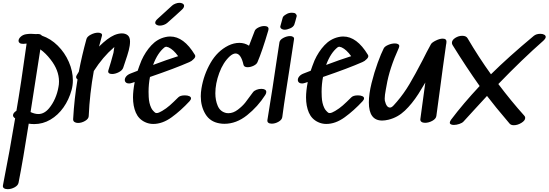

<svg xmlns="http://www.w3.org/2000/svg" viewBox="-81 -908 3877 1357"><path d="M336 -332Q336 -412 276 -488Q242 -532 204 -559Q174 -372 157 -257Q149 -210 135 -116Q165 -102 190 -102Q232 -102 266 -143Q291 -173 308 -212Q325 -251 332 -292Q336 -309 336 -332ZM434 -340Q434 -305 425 -272Q406 -203 367.5 -148.5Q329 -94 275.5 -62.5Q222 -31 161 -31Q142 -31 122 -34Q82 222 50 384Q46 403 22 416Q-2 429 -27 429Q-44 429 -53.5 422Q-63 415 -60 401Q-11 153 26 -72L24 -73Q11 -82 11 -93Q11 -110 35 -125Q67 -310 107 -600L94 -599L83 -598Q66 -598 58 -604Q50 -610 50 -619Q50 -634 65 -648Q80 -662 102 -666Q120 -669 138 -669Q151 -669 173 -667Q205 -671 215 -656Q277 -635 327 -585.5Q377 -536 405.5 -470.5Q434 -405 434 -340Z M780 -672Q806 -672 822 -658.5Q838 -645 838 -615Q838 -586 829 -552Q820 -518 804 -472L790 -430Q784 -411 759 -398Q734 -385 711 -385Q696 -385 688.5 -391.5Q681 -398 685 -411Q703 -467 721 -535Q725 -566 727 -576L723 -572Q646 -506 582 -406Q553 -247 546 -87Q545 -68 520.5 -53.5Q496 -39 470 -39Q455 -39 445 -46Q435 -53 436 -67Q444 -211 467 -347Q457 -354 457 -363Q457 -369 461 -376L476 -401Q498 -516 530 -632Q535 -650 561.5 -663.5Q588 -677 612 -677Q627 -677 635 -671Q643 -665 639 -653Q623 -597 619 -579Q679 -639 727 -660Q756 -672 780 -672Z M1001 -449Q1099 -486 1178 -511Q1145 -557 1111 -573Q1104 -576 1097.5 -577Q1091 -578 1090 -578Q1091 -577 1088.5 -576Q1086 -575 1084 -575Q1033 -536 1001 -449ZM1122 -650Q1218 -650 1296 -521Q1299 -517 1299 -511Q1299 -500 1285 -488Q1274 -476 1257 -469Q1157 -425 979 -364Q969 -313 969 -259Q969 -234 970 -223Q972 -178 988 -145Q993 -134 1002.5 -124Q1012 -114 1017 -111Q1020 -109 1027 -109Q1034 -109 1043.5 -113Q1053 -117 1065 -124Q1094 -141 1119 -163Q1144 -185 1179 -220Q1193 -234 1226 -234Q1244 -234 1256.5 -228.5Q1269 -223 1269 -213Q1269 -204 1259 -193Q1197 -126 1132 -79Q1067 -32 1002 -32Q971 -32 944 -45Q899 -66 879 -112Q859 -158 859 -220Q859 -266 871 -328L863 -326L855 -323Q840 -318 831 -318Q817 -318 809 -325Q801 -332 801 -343Q801 -356 811.5 -368.5Q822 -381 843 -389L892 -408Q901 -436 919 -481Q947 -543 989 -588Q1031 -633 1088 -646Q1104 -650 1122 -650ZM1016 -747Q1016 -760 1033 -775Q1083 -822 1136 -869Q1145 -877 1159.5 -882.5Q1174 -888 1187 -888Q1199 -888 1207 -884Q1220 -878 1220 -867Q1220 -853 1204 -839Q1168 -805 1101 -746Q1092 -738 1077.5 -732.5Q1063 -727 1049 -727Q1037 -727 1029 -731Q1016 -737 1016 -747Z M1787 -724Q1817 -724 1817 -703Q1817 -700 1815 -692Q1772 -546 1739 -469Q1733 -454 1711.5 -443.5Q1690 -433 1669 -433Q1644 -433 1640 -450Q1622 -530 1584 -530Q1566 -530 1544 -511Q1496 -467 1468.5 -392Q1441 -317 1441 -249Q1441 -199 1458 -159.5Q1475 -120 1515 -110Q1521 -108 1534 -108Q1567 -108 1599.5 -132.5Q1632 -157 1653 -183.5Q1674 -210 1707 -256Q1715 -267 1732 -273.5Q1749 -280 1766 -280Q1782 -280 1791.5 -274.5Q1801 -269 1801 -258Q1801 -248 1794 -237Q1741 -154 1665 -93.5Q1589 -33 1505 -33Q1488 -33 1471 -36Q1404 -47 1371 -101.5Q1338 -156 1338 -228Q1338 -254 1343 -284Q1359 -380 1407 -463.5Q1455 -547 1533 -586Q1572 -605 1611 -605Q1648 -605 1679 -585L1719 -689Q1724 -703 1745 -713.5Q1766 -724 1787 -724Z M1981 -818Q1959 -818 1942 -807Q1920 -795 1917 -783Q1904 -736 1900 -721V-718Q1900 -713 1904 -708.5Q1908 -704 1913 -702Q1921 -698 1931 -698Q1947 -698 1969.5 -707.5Q1992 -717 1999 -734Q2005 -751 2016 -794V-796Q2016 -801 2012 -806.5Q2008 -812 2003 -815Q1992 -818 1981 -818ZM1964 -414Q1958 -374 1941.5 -269.5Q1925 -165 1914 -80Q1911 -61 1887.5 -47.5Q1864 -34 1840 -34Q1824 -34 1815.5 -40.5Q1807 -47 1809 -60Q1826 -160 1845.5 -288.5Q1865 -417 1873 -472L1894 -609Q1897 -627 1921.5 -640Q1946 -653 1969 -653Q1983 -653 1991 -647Q1999 -641 1997 -630Z M2224 -449Q2322 -486 2401 -511Q2368 -557 2334 -573Q2327 -576 2320.5 -577Q2314 -578 2313 -578Q2314 -577 2311.5 -576Q2309 -575 2307 -575Q2256 -536 2224 -449ZM2345 -650Q2441 -650 2519 -521Q2522 -517 2522 -511Q2522 -500 2508 -488Q2497 -476 2480 -469Q2380 -425 2202 -364Q2192 -313 2192 -259Q2192 -234 2193 -223Q2195 -178 2211 -145Q2216 -134 2225.5 -124Q2235 -114 2240 -111Q2243 -109 2250 -109Q2257 -109 2266.5 -113Q2276 -117 2288 -124Q2317 -141 2342 -163Q2367 -185 2402 -220Q2416 -234 2449 -234Q2467 -234 2479.5 -228.5Q2492 -223 2492 -213Q2492 -204 2482 -193Q2420 -126 2355 -79Q2290 -32 2225 -32Q2194 -32 2167 -45Q2122 -66 2102 -112Q2082 -158 2082 -220Q2082 -266 2094 -328L2086 -326L2078 -323Q2063 -318 2054 -318Q2040 -318 2032 -325Q2024 -332 2024 -343Q2024 -356 2034.5 -368.5Q2045 -381 2066 -389L2115 -408Q2124 -436 2142 -481Q2170 -543 2212 -588Q2254 -633 2311 -646Q2327 -650 2345 -650Z M3048 -635Q3078 -635 3074 -607Q3074 -604 3073 -598Q3072 -592 3071 -589V-587Q3061 -520 3048.5 -426.5Q3036 -333 3029 -280L3003 -88Q3000 -68 2974.5 -54Q2949 -40 2923 -40Q2907 -40 2897.5 -47Q2888 -54 2890 -67Q2901 -153 2925 -325L2915 -308Q2889 -264 2876 -244Q2831 -174 2780.5 -126Q2730 -78 2665 -62Q2640 -56 2620 -56Q2526 -56 2526 -184Q2526 -244 2545 -320.5Q2564 -397 2588.5 -464Q2613 -531 2631 -566Q2638 -580 2662.5 -590.5Q2687 -601 2710 -601Q2724 -601 2732.5 -596Q2741 -591 2741 -582Q2741 -578 2738 -570Q2671 -423 2651 -303L2646 -276Q2638 -234 2638 -212Q2638 -201 2639 -196Q2651 -145 2678 -148Q2689 -149 2704.5 -167Q2720 -185 2724 -189Q2773 -246 2813 -313.5Q2853 -381 2906 -483Q2933 -538 2965 -596Q2972 -608 2999.5 -621.5Q3027 -635 3048 -635Z M3738 -669Q3754 -669 3765 -663Q3776 -657 3776 -647Q3776 -636 3759 -620Q3610 -489 3441 -314Q3533 -192 3624 -91Q3631 -84 3631 -75Q3631 -56 3604 -39.5Q3577 -23 3550 -23Q3531 -23 3521 -34Q3413 -161 3361 -230L3269 -130L3195 -49Q3186 -39 3165.5 -32Q3145 -25 3127 -25Q3114 -25 3106 -29Q3098 -33 3098 -41Q3098 -49 3107 -62Q3193 -176 3309 -300Q3214 -434 3118 -589Q3113 -597 3113 -605Q3113 -625 3136.5 -640Q3160 -655 3186 -655Q3214 -655 3224 -637Q3302 -504 3389 -383Q3511 -504 3691 -654Q3709 -669 3738 -669Z"/></svg>

Font: Sedgwick Ave
Style: Regular
Weight: 400
Designer: Kevin Burke, Pedro Vergani
Foundry: Google, Inc.
Version: Version 1.000